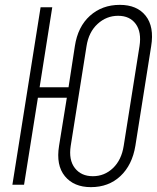

<svg xmlns="http://www.w3.org/2000/svg" viewBox="-20 -760 645 790"><path d="M354 10Q284 10 247 -35Q210 -80 223 -160L255 -358H136L79 0H31L147 -730H195L143 -401H262L288 -570Q300 -650 350 -695Q400 -740 473 -740Q544 -740 579.5 -695Q615 -650 602 -570L537 -160Q524 -81 475.5 -35.5Q427 10 354 10ZM362 -35Q410 -35 445 -68.5Q480 -102 489 -160L554 -570Q563 -628 538.5 -661.5Q514 -695 466 -695Q418 -695 381.5 -661.5Q345 -628 336 -570L271 -160Q262 -102 288 -68.5Q314 -35 362 -35Z"/></svg>

Font: JetBrains Mono NL Thin
Style: Italic
Weight: 100
Italic angle: -9°
Monospace: yes
Designer: Philipp Nurullin, Konstantin Bulenkov
Foundry: JetBrains
Version: Version 2.305; ttfautohint (v1.8.4.7-5d5b)